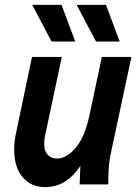

<svg xmlns="http://www.w3.org/2000/svg" viewBox="-20 -755 575 786"><path d="M38 -142Q38 -177 47 -217L111 -522H233L168 -216Q165 -204 163 -190.5Q161 -177 161 -165Q161 -137 175 -121.5Q189 -106 213 -106Q252 -106 289.5 -149.5Q327 -193 346 -282L397 -522H518L433 -124Q425 -85 424 -44L423 0H306L309 -76Q252 11 165 11Q107 11 72.5 -30Q38 -71 38 -142ZM112 -735H232L288 -585H191ZM294 -735H414L470 -585H373Z"/></svg>

Font: Radio Canada Condensed SemiBold
Style: Italic
Weight: 600
Width: 3
Italic angle: -12°
Designer: Charles Daoud, Etienne Aubert Bonn, Alexandre Saumier Demers, Jacques Le Bailly
Foundry: Radio-Canada
Version: Version 2.104; ttfautohint (v1.8.4.7-5d5b);gftools[0.9.28.de